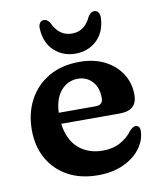

<svg xmlns="http://www.w3.org/2000/svg" viewBox="-80 -756 696 833"><g transform="rotate(-10 268.0 -340.0)"><path d="M500.5 -304Q500.5 -235 424 -235H166Q175 -163 217.8 -126Q260.5 -89 324.5 -89Q369 -89 402.2 -107.5Q435.5 -126 454.5 -153Q471.5 -170.5 482 -169.5Q500.5 -168.5 500.5 -145Q499.5 -104 472.8 -68Q446 -32 398 -9.8Q350 12.5 285.5 12.5Q209 12.5 153 -18.2Q97 -49 66.2 -103.8Q35.5 -158.5 35.5 -230Q35.5 -303.5 66 -361.2Q96.5 -419 153.5 -452.5Q210.5 -486 290.5 -486Q353.5 -486 400.8 -462Q448 -438 474.2 -396.8Q500.5 -355.5 500.5 -304ZM270.5 -415Q226 -415 196.2 -381Q166.5 -347 163.5 -284H326Q358.5 -284 358.5 -314Q358.5 -361.5 333.5 -388.2Q308.5 -415 270.5 -415ZM280.5 -612.5Q336.5 -612.5 363.5 -671.5Q375.5 -691.5 391 -691.5Q403 -691.5 409.8 -681.5Q416.5 -671.5 415 -655Q411 -593 373 -558.5Q335 -524 280.5 -524Q226 -524 188 -558.5Q150 -593 146 -655Q144.5 -671.5 151 -681.5Q157.5 -691.5 170 -691.5Q185.5 -691.5 197 -671.5Q224.5 -612.5 280.5 -612.5Z"/></g></svg>

Font: Fraunces 9pt SuperSoft SemiBold
Style: Regular
Weight: 600
Version: Version 1.000;[0bf87f6ff]